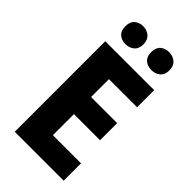

<svg xmlns="http://www.w3.org/2000/svg" viewBox="-280 -997 1071 1071"><g transform="rotate(45 255.5 -461.5)"><path d="M462 0H76V-714H462V-579H240V-438H446V-303H240V-137H462ZM96 -852Q96 -888 116 -905.5Q136 -923 167 -923Q197 -923 218 -905Q239 -887 239 -852Q239 -817 218 -799.5Q197 -782 167 -782Q136 -782 116 -799.5Q96 -817 96 -852ZM300 -852Q300 -888 320 -905.5Q340 -923 372 -923Q402 -923 423 -905Q444 -887 444 -852Q444 -817 423 -799.5Q402 -782 372 -782Q340 -782 320 -799.5Q300 -817 300 -852Z"/></g></svg>

Font: Noto Sans Devanagari UI SemiCondensed ExtraBold
Style: Regular
Weight: 800
Width: 4
Designer: Jelle Bosma - Monotype Design Team
Foundry: Monotype Imaging Inc.
Version: Version 2.004; ttfautohint (v1.8.4.7-5d5b)